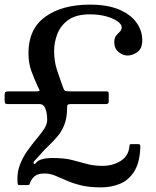

<svg xmlns="http://www.w3.org/2000/svg" viewBox="-20 -780 675 830"><path d="M55.5 3.5C55.8 8.5 56.2 12.5 56.5 15.5C56.8 18.5 60 20 66 20H99C104 20 106.9 18.8 107.8 16.2C108.6 13.8 109.7 10.8 111 7.5C116 -4.2 123.1 -13.3 132.2 -20C141.4 -26.7 154.7 -30 172 -30C187.7 -30 202.9 -27 217.8 -21C232.6 -15 248.9 -8 266.8 0C284.6 8 305.5 15 329.5 21C353.5 27 382.7 30 417 30C445.7 30 472.5 25 497.5 15C522.5 5 543.1 -12.4 559.2 -37.2C575.4 -62.1 584.5 -96.3 586.5 -140C586.8 -145 586.7 -149.1 586 -152.2C585.3 -155.4 582 -157 576 -157H550.5C545.2 -157 542.2 -156.6 541.5 -155.8C540.8 -154.9 540.2 -152 539.5 -147C536.8 -119.3 524.2 -98.4 501.5 -84.2C478.8 -70.1 452.7 -63 423 -63C397.7 -63 375 -65.8 355 -71.5C335 -77.2 313.7 -82.8 291 -88.5C268.3 -94.2 240.3 -97 207 -97C189.7 -97 175 -95.3 163 -92C151 -88.7 142.6 -84.1 137.8 -78.2C132.9 -72.4 129.5 -70.2 127.5 -71.5C122.8 -74.5 124.5 -80.2 132.5 -88.5C140.5 -96.8 147.5 -104.5 153.5 -111.5C166.2 -126.2 179.2 -139.8 192.8 -152.5C206.2 -165.2 218.8 -178.6 230.5 -192.8C242.2 -206.9 251.7 -223.7 259 -243C266.3 -262.3 270 -286.2 270 -314.5C270 -320.8 270.9 -325 272.8 -327C274.6 -329 278.8 -330 285.5 -330H438C446 -330 450 -333.7 450 -341V-371.5C450 -378.2 449.4 -382.1 448.2 -383.2C447.1 -384.4 443.2 -385 436.5 -385H283.5C271.2 -385 263.6 -385.9 260.8 -387.8C257.9 -389.6 254.8 -395.2 251.5 -404.5C243.2 -427.5 234.8 -451.6 226.5 -476.8C218.2 -501.9 214 -529.7 214 -560C214 -584.7 218.7 -609.2 228 -633.5C237.3 -657.8 253.2 -678 275.8 -694C298.2 -710 329.3 -718 369 -718C393.7 -718 416.4 -715.2 437.2 -709.8C458.1 -704.2 474.8 -697.2 487.2 -688.5C499.8 -679.8 506 -671 506 -662C506 -654.3 503.3 -648 498 -643C492.7 -638 487.3 -632.2 482 -625.8C476.7 -619.2 474 -610 474 -598C474 -579.7 480.2 -565.4 492.5 -555.2C504.8 -545.1 517.7 -540 531 -540C545.7 -540 560 -545 574 -555C588 -565 595 -582 595 -606C595 -633.3 586.8 -658.7 570.2 -682C553.8 -705.3 528.8 -724.2 495.2 -738.5C461.8 -752.8 419.7 -760 369 -760C288.7 -760 224.2 -742.5 175.8 -707.5C127.2 -672.5 103 -620 103 -550C103 -521.7 107.2 -496.1 115.5 -473.2C123.8 -450.4 133 -428.2 143 -406.5C146.7 -399.2 149.3 -393.8 151 -390.2C152.7 -386.8 147.2 -385 134.5 -385H16C10 -385 5.8 -384.1 3.5 -382.2C1.2 -380.4 0 -376.3 0 -370V-348C0 -341.3 0.7 -336.7 2 -334C3.3 -331.3 7.2 -330 13.5 -330H151.5C163.2 -330 171.5 -323.2 176.5 -309.8C181.5 -296.2 184 -280 184 -261C184 -248.7 179.5 -235.8 170.5 -222.2C161.5 -208.8 150.4 -194.2 137.2 -178.5C124.1 -162.8 111 -145.8 98 -127.5C85 -109.2 74.3 -89.2 66 -67.5C57.7 -45.8 54.2 -22.2 55.5 3.5Z"/></svg>

Font: Besley*
Style: Regular
Weight: 400
Designer: Owen Earl
Foundry: indestructible type*
Version: Version 3.000; ttfautohint (v1.8.3)